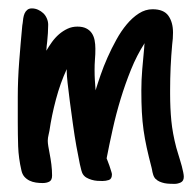

<svg xmlns="http://www.w3.org/2000/svg" viewBox="-20 -422 467 459"><path d="M104.5 -2.4Q104.5 8.8 97.9 12.2Q91.3 15.6 82 15.6Q73.7 15.6 65.7 14.4Q57.6 13.2 50.5 9.8Q43.5 6.3 38.3 0.5Q33.2 -5.4 31.2 -14.6Q24.4 -43.9 23.4 -72Q22.5 -100.1 22.5 -129.9V-189.9Q22.5 -231 25.9 -275.1Q29.3 -319.3 33.2 -360.4Q33.2 -361.8 33.7 -363.8Q34.2 -365.7 34.2 -366.7Q34.7 -372.1 35.6 -378.4Q36.6 -384.8 38.8 -389.9Q41 -395 45.2 -398.4Q49.3 -401.9 56.2 -401.9Q64 -401.9 71 -398.7Q78.1 -395.5 83.5 -390.4Q88.9 -385.3 92 -377.9Q95.2 -370.6 95.2 -362.8Q95.2 -353 94.5 -342.5Q93.8 -332 92.8 -322.3Q91.8 -315.4 91.6 -312Q91.3 -308.6 90.8 -300.8Q96.7 -311 104.2 -321.5Q111.8 -332 121.1 -340.1Q130.4 -348.1 141.4 -353.3Q152.3 -358.4 165 -358.4Q177.7 -358.4 186 -354.2Q194.3 -350.1 199.2 -343Q204.1 -335.9 206.1 -326.2Q208 -316.4 208 -305.7Q208 -298.8 207.8 -292.5Q207.5 -286.1 207 -279.8Q206.5 -273.4 206.3 -267.3Q206.1 -261.2 206.1 -254.4Q206.1 -241.7 206.8 -230.2Q207.5 -218.8 208.5 -206.1Q213.4 -222.2 220.5 -242.7Q227.5 -263.2 237.1 -284.7Q246.6 -306.2 258.1 -326.9Q269.5 -347.7 283 -363.8Q296.4 -379.9 312 -389.9Q327.6 -399.9 344.7 -399.9Q371.6 -399.9 382.6 -384.3Q393.6 -368.7 393.6 -344.2Q393.6 -337.4 393.1 -329.8Q392.6 -322.3 391.6 -315.4Q389.2 -289.1 387.9 -261.2Q386.7 -233.4 386.7 -207V-197.8Q386.7 -163.6 389.6 -133.3Q392.6 -103 401.4 -69.3L405.3 -56.2Q407.2 -49.3 409.9 -41Q412.6 -32.7 414.6 -24.9Q416.5 -17.1 418 -10.3Q419.4 -3.4 419.4 0.5Q419.4 10.7 412.1 14.2Q404.8 17.6 397 17.6Q392.1 17.6 385.7 17.3Q379.4 17.1 373.3 15.9Q367.2 14.6 361.6 12.2Q356 9.8 352.5 5.9V6.3Q348.1 2 346.2 -4.4Q344.2 -10.7 343.3 -17.1L342.3 -21.5Q335.4 -47.9 330.8 -68.8Q326.2 -89.8 323.2 -110.8Q320.3 -131.8 319.1 -154.3Q317.9 -176.8 317.9 -206.1Q317.9 -231 320.1 -256.8Q322.3 -282.7 324.7 -307.6Q324.7 -310.1 325 -313.2Q325.2 -316.4 325.7 -318.8Q307.1 -290 293.2 -255.6Q279.3 -221.2 268.3 -185.1Q257.3 -148.9 249.3 -112.5Q241.2 -76.2 234.9 -43.5Q234.9 -43 237.1 -37.8Q239.3 -32.7 241.5 -26.1Q243.7 -19.5 245.6 -13.4Q247.6 -7.3 247.6 -5.4Q247.6 5.9 240.2 8.3Q232.9 10.7 225.1 10.7Q219.2 10.7 212.4 10.3Q205.6 9.8 199 7.8Q192.4 5.9 186.8 2.7Q181.2 -0.5 177.7 -6.3Q174.8 -11.2 170.9 -29.5Q167 -47.9 162.6 -72.5Q158.2 -97.2 154.3 -125.5Q150.4 -153.8 147 -179.2Q143.6 -204.6 141.6 -223.6Q139.6 -242.7 139.6 -249.5V-256.8Q124 -223.1 113.8 -184.6Q103.5 -146 98.1 -108.9L96.2 -100.1Q95.2 -96.2 94.7 -92.5Q94.2 -88.9 94.2 -85.4Q94.2 -80.1 95.5 -72.3Q96.7 -64.5 98.6 -55.2Q101.1 -42.5 102.8 -29.1Q104.5 -15.6 104.5 -2.4Z"/></svg>

Font: Just Another Hand
Style: Regular
Weight: 400
Designer: Astigmatic (AOETI)
Foundry: Astigmatic (AOETI)
Version: Version 1.001